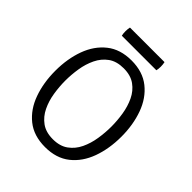

<svg xmlns="http://www.w3.org/2000/svg" viewBox="-228 -959 1108 1108"><g transform="rotate(45 326.5 -405.0)"><path d="M57 -342Q57 -439.5 86.2 -519.8Q115.5 -600 175.2 -647.5Q235 -695 326.5 -695Q418.5 -695 478.2 -647.2Q538 -599.5 567 -519.2Q596 -439 596 -342Q596 -244 566.8 -163.5Q537.5 -83 477.8 -35.5Q418 12 326.5 12Q234 12 174.2 -36Q114.5 -84 85.8 -164.2Q57 -244.5 57 -342ZM138 -342Q138 -293.5 146 -242.5Q154 -191.5 174.8 -148.5Q195.5 -105.5 232.2 -78.8Q269 -52 326.5 -52Q383.5 -52 420.2 -78.8Q457 -105.5 477.5 -148.5Q498 -191.5 506 -242.5Q514 -293.5 514 -342Q514 -390.5 506 -441.2Q498 -492 477.5 -535Q457 -578 420.2 -604.5Q383.5 -631 326.5 -631Q269 -631 232.2 -604.5Q195.5 -578 174.8 -535Q154 -492 146 -441.2Q138 -390.5 138 -342ZM185.5 -756Q182 -770 182 -788.5Q182 -807 185.5 -822.5H467.5Q471 -807 471 -788.5Q471 -770.5 467.5 -756Z"/></g></svg>

Font: Signika SC Light
Style: Regular
Weight: 300
Designer: Anna Giedryś
Foundry: Anna Giedryś
Version: Version 2.000; ttfautohint (v1.8.3) -l 8 -r 50 -G 200 -x 9 -